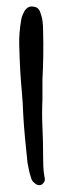

<svg xmlns="http://www.w3.org/2000/svg" viewBox="-20 -559 193 579"><path d="M108 -259Q106 -217 108 -175.5Q110 -134 110 -92Q110 -76 110.5 -59.5Q111 -43 114 -26Q119 -11 105 -2Q93 3 81 -10Q76 -14 74 -22Q70 -33 67.5 -45Q65 -57 63 -68Q59 -106 55.5 -142Q52 -178 50 -215Q49 -248 46 -280.5Q43 -313 41 -346Q39 -384 38 -422.5Q37 -461 44 -499Q45 -507 48 -513.5Q51 -520 54 -526Q65 -542 80 -539Q97 -538 102 -520Q107 -507 108.5 -493.5Q110 -480 110 -466Q111 -429 110.5 -392.5Q110 -356 108 -319Z"/></svg>

Font: Delicious Handrawn
Style: Regular
Weight: 400
Designer: Agung Rohmat
Foundry: Agung Rohmat
Version: Version 1.002; ttfautohint (v1.8.4.7-5d5b);gftools[0.9.27]